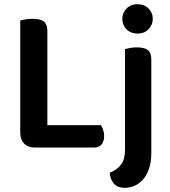

<svg xmlns="http://www.w3.org/2000/svg" viewBox="-20 -705 813 920"><path d="M146 2Q114 2 95.5 -17Q77 -36 77 -68V-607Q85 -609 102.5 -612Q120 -615 137 -615Q173 -615 190 -602Q207 -589 207 -554V-105H464Q469 -97 474 -83.5Q479 -70 479 -54Q479 -27 466.5 -12.5Q454 2 432 2ZM579 11V-470Q587 -472 602.5 -475Q618 -478 636 -478Q672 -478 688.5 -465Q705 -452 705 -419V26Q705 73 693.5 105Q682 137 663.5 157Q645 177 622.5 186Q600 195 578 195Q543 195 525.5 174.5Q508 154 506 123Q524 115 537.5 105.5Q551 96 560.5 83Q570 70 574.5 52.5Q579 35 579 11ZM639 -685Q671 -685 691.5 -664.5Q712 -644 712 -615Q712 -585 691.5 -564.5Q671 -544 639 -544Q607 -544 586.5 -564.5Q566 -585 566 -615Q566 -644 586.5 -664.5Q607 -685 639 -685Z"/></svg>

Font: Baloo 2 Latin SemiBold
Style: Regular
Weight: 400
Designer: Sarang Kulkarni and Ek Type
Foundry: Ek Type
Version: Version 1.001